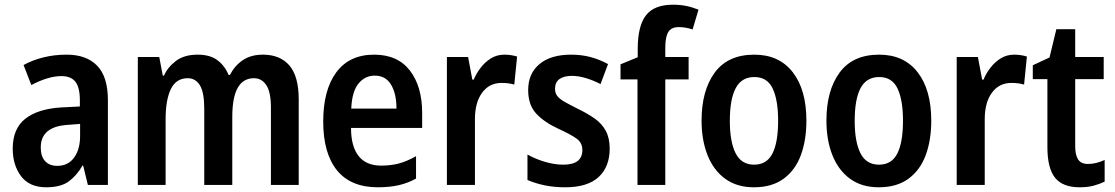

<svg xmlns="http://www.w3.org/2000/svg" viewBox="-20 -785 4732 815"><path d="M263 -553Q347 -553 392.5 -506Q438 -459 438 -360V0H353L333 -82H330Q306 -40 272 -15Q238 10 176 10Q105 10 69.5 -37Q34 -84 34 -154Q34 -239 87.5 -281Q141 -323 240 -329L319 -333V-359Q319 -414 300 -438Q281 -462 241 -462Q185 -462 113 -424L80 -509Q118 -530 164.5 -541.5Q211 -553 263 -553ZM268 -255Q153 -248 153 -159Q153 -121 171.5 -101Q190 -81 223 -81Q269 -81 294.5 -116Q320 -151 320 -208V-259Z M1096 -553Q1169 -553 1208.5 -507Q1248 -461 1248 -363V0H1130V-328Q1130 -394 1110.5 -423.5Q1091 -453 1058 -453Q966 -453 966 -289V0H847V-324Q847 -393 828.5 -423Q810 -453 777 -453Q728 -453 705.5 -407.5Q683 -362 683 -278V0H565V-543H656L671 -464H676Q692 -500 727 -526.5Q762 -553 819 -553Q872 -553 903.5 -529Q935 -505 950 -467H956Q976 -506 1010.5 -529.5Q1045 -553 1096 -553Z M1568 -553Q1668 -553 1720 -485.5Q1772 -418 1772 -305V-242H1470Q1470 -164 1502 -123Q1534 -82 1598 -82Q1639 -82 1673 -91Q1707 -100 1746 -122V-27Q1712 -8 1673 1Q1634 10 1584 10Q1469 10 1410.5 -62Q1352 -134 1352 -269Q1352 -403 1407.5 -478Q1463 -553 1568 -553ZM1571 -464Q1529 -464 1501.5 -430Q1474 -396 1471 -324H1663Q1663 -387 1640 -425.5Q1617 -464 1571 -464Z M2121 -553Q2149 -553 2175 -545L2163 -426Q2153 -429 2140 -431Q2127 -433 2109 -433Q2057 -433 2026.5 -391.5Q1996 -350 1996 -279V0H1877V-543H1967L1985 -447H1991Q2001 -472 2019.5 -496.5Q2038 -521 2063.5 -537Q2089 -553 2121 -553Z M2568 -154Q2568 -77 2521 -33.5Q2474 10 2379 10Q2333 10 2293.5 2Q2254 -6 2219 -21V-129Q2255 -109 2295 -97.5Q2335 -86 2371 -86Q2452 -86 2452 -148Q2452 -178 2429 -195.5Q2406 -213 2347 -240Q2289 -267 2255.5 -303.5Q2222 -340 2222 -403Q2222 -473 2270 -513Q2318 -553 2404 -553Q2448 -553 2486 -543Q2524 -533 2561 -513L2529 -428Q2501 -443 2468.5 -453Q2436 -463 2408 -463Q2374 -463 2355 -449.5Q2336 -436 2336 -408Q2336 -390 2345.5 -377.5Q2355 -365 2377 -352.5Q2399 -340 2437 -321Q2476 -302 2505.5 -281Q2535 -260 2551.5 -229.5Q2568 -199 2568 -154Z M2903 -448H2804V0H2686V-448H2614V-512L2687 -542V-577Q2687 -675 2722 -720Q2757 -765 2836 -765Q2867 -765 2892 -760Q2917 -755 2945 -744L2920 -660Q2890 -670 2861 -670Q2830 -670 2817 -649.5Q2804 -629 2804 -582V-543H2903Z M3403 -273Q3403 -190 3379.5 -126.5Q3356 -63 3306.5 -26.5Q3257 10 3180 10Q3108 10 3058.5 -26Q3009 -62 2983.5 -126Q2958 -190 2958 -273Q2958 -401 3014 -477Q3070 -553 3182 -553Q3287 -553 3345 -478.5Q3403 -404 3403 -273ZM3078 -272Q3078 -183 3102.5 -134.5Q3127 -86 3181 -86Q3235 -86 3259 -133.5Q3283 -181 3283 -273Q3283 -360 3260 -409Q3237 -458 3182 -458Q3128 -458 3103 -411Q3078 -364 3078 -272Z M3933 -273Q3933 -190 3909.5 -126.5Q3886 -63 3836.5 -26.5Q3787 10 3710 10Q3638 10 3588.5 -26Q3539 -62 3513.5 -126Q3488 -190 3488 -273Q3488 -401 3544 -477Q3600 -553 3712 -553Q3817 -553 3875 -478.5Q3933 -404 3933 -273ZM3608 -272Q3608 -183 3632.5 -134.5Q3657 -86 3711 -86Q3765 -86 3789 -133.5Q3813 -181 3813 -273Q3813 -360 3790 -409Q3767 -458 3712 -458Q3658 -458 3633 -411Q3608 -364 3608 -272Z M4285 -553Q4313 -553 4339 -545L4327 -426Q4317 -429 4304 -431Q4291 -433 4273 -433Q4221 -433 4190.5 -391.5Q4160 -350 4160 -279V0H4041V-543H4131L4149 -447H4155Q4165 -472 4183.5 -496.5Q4202 -521 4227.5 -537Q4253 -553 4285 -553Z M4598 -89Q4616 -89 4634 -93.5Q4652 -98 4669 -106V-14Q4646 -3 4621 3.5Q4596 10 4563 10Q4491 10 4458.5 -30.5Q4426 -71 4426 -160V-449H4364V-508L4435 -541L4464 -661H4544V-543H4665V-449H4544V-164Q4544 -127 4556.5 -108Q4569 -89 4598 -89Z"/></svg>

Font: Noto Sans Hebrew Condensed SemiBold
Style: Regular
Weight: 600
Width: 3
Designer: Ben Nathan
Foundry: Google LLC
Version: Version 3.001; ttfautohint (v1.8.4.7-5d5b)